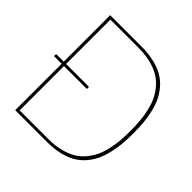

<svg xmlns="http://www.w3.org/2000/svg" viewBox="-205 -984 1158 1158"><g transform="rotate(45 374.0 -405.0)"><path d="M669.9 -404.8Q669.9 -448.7 666.7 -486.1Q663.6 -523.4 654.5 -564Q645.5 -604.5 630.6 -636.7Q615.7 -668.9 591.1 -698.7Q566.4 -728.5 533.4 -748.5Q500.5 -768.6 453.6 -780.3Q406.7 -792 349.1 -792H106.9L109.9 -789.1V-417L107.9 -414.1H305.2V-396H107.9L109.9 -393.1V-22L106.9 -18.1H353Q410.6 -18.1 457 -29.8Q503.4 -41.5 536.1 -61.3Q568.8 -81.1 593 -110.8Q617.2 -140.6 631.8 -172.6Q646.5 -204.6 655.3 -245.4Q664.1 -286.1 667 -323.2Q669.9 -360.4 669.9 -404.8ZM362.8 0H89.8V-393.1L91.8 -396H24.9V-414.1H91.8L89.8 -417V-810.1H358.9Q418.5 -810.1 466.8 -798.1Q515.1 -786.1 549.6 -765.9Q584 -745.6 609.6 -715.1Q635.3 -684.6 650.9 -651.1Q666.5 -617.7 676.3 -575.2Q686 -532.7 689.5 -492.4Q692.9 -452.1 692.9 -404.8Q692.9 -357.4 689.5 -317.1Q686 -276.9 676.3 -234.4Q666.5 -191.9 651.1 -158.4Q635.7 -125 610.1 -94.5Q584.5 -64 550.5 -43.7Q516.6 -23.4 469 -11.7Q421.4 0 362.8 0Z"/></g></svg>

Font: Sinkin Sans 100 Thin
Style: Regular
Weight: 100
Designer: Keith Bates
Foundry: K-Type
Version: Sinkin Sans (version 1.0)  by Keith Bates   •   © 2014   www